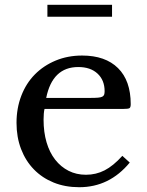

<svg xmlns="http://www.w3.org/2000/svg" viewBox="-20 -772 613 802"><path d="M522 -93Q437 10 311 10Q252 10 204 -9.5Q156 -29 121.5 -64.5Q87 -100 68 -149.5Q49 -199 49 -259Q49 -320 69 -372Q89 -424 125.5 -461Q162 -498 212.5 -519Q263 -540 323 -540Q420 -540 473 -487.5Q526 -435 526 -337Q526 -323 520.5 -320Q515 -317 495 -317H166Q164 -309 163 -297.5Q162 -286 162 -272Q162 -220 174.5 -177.5Q187 -135 210.5 -105Q234 -75 266.5 -58.5Q299 -42 339 -42Q381 -42 417 -60.5Q453 -79 491 -121ZM357 -363Q377 -363 389 -364Q401 -365 407 -368Q413 -371 415 -376.5Q417 -382 417 -391Q417 -437 387.5 -464.5Q358 -492 307 -492Q199 -492 173 -363ZM178 -702V-752H448V-702Z"/></svg>

Font: Libre Baskerville
Style: Regular
Weight: 400
Designer: Pablo Impallari, Rodrigo Fuenzalida
Foundry: Pablo Impallari, Rodrigo Fuenzalida
Version: Version 1.000; ttfautohint (v0.93) -l 8 -r 50 -G 200 -x 14 -